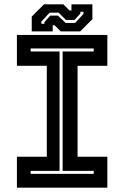

<svg xmlns="http://www.w3.org/2000/svg" viewBox="-20 -860 570 880"><path d="M57.5 0V-141.5H194.5V-558.5H57.5V-700H472V-558.5H335.5V-141.5H472V0ZM120.5 -63H409.5V-77H267V-624H409.5V-638H120.5V-624H253V-77H120.5ZM125.5 -716V-784L181.5 -840H270.5L298.5 -812H307.5V-840H403.5V-772L347.5 -716H258.5L230.5 -744H221.5V-716ZM169.5 -751H183.5V-759L210.5 -788.5H245.5L280.5 -755H324.5L362.5 -796V-806H348.5V-798L321.5 -768.5H282.5L248.5 -802H207.5L169.5 -761Z"/></svg>

Font: Tourney
Style: Bold
Weight: 700
Designer: Tyler Finck
Foundry: Etcetera Type Co
Version: Version 1.015